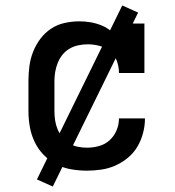

<svg xmlns="http://www.w3.org/2000/svg" viewBox="-20 -616 640 702"><path d="M298 8Q269 8 240 3Q211 -2 185.5 -15.5Q160 -29 139.5 -50Q119 -71 106.5 -97.5Q94 -124 89 -152.5Q84 -181 84 -210V-320Q84 -347 87.5 -374Q91 -401 101 -426.5Q111 -452 127.5 -474Q144 -496 166.5 -511Q189 -526 216 -532Q243 -538 270 -538Q291 -538 311.5 -534.5Q332 -531 351.5 -523Q371 -515 387 -501.5Q403 -488 415 -471V-530H508V-349H415Q415 -371 407.5 -392.5Q400 -414 383.5 -428Q367 -442 345 -448Q323 -454 301 -454Q284 -454 267 -450.5Q250 -447 235 -438.5Q220 -430 209 -416.5Q198 -403 191.5 -387Q185 -371 182 -354Q179 -337 179 -320V-210Q179 -193 181.5 -176Q184 -159 190.5 -143.5Q197 -128 207.5 -114.5Q218 -101 232.5 -92Q247 -83 264 -79.5Q281 -76 298 -76Q320 -76 342 -82Q364 -88 380.5 -103Q397 -118 406 -139Q415 -160 415 -183Q415 -183 415 -183Q415 -183 415 -183H510Q510 -183 510 -182.5Q510 -182 510 -182Q510 -156 503 -129.5Q496 -103 482.5 -80Q469 -57 448 -39.5Q427 -22 402.5 -11Q378 0 351 4Q324 8 298 8ZM173 66 115 40 427 -596 485 -570Z"/></svg>

Font: Iosevka Curly Slab MdEx
Style: Regular
Weight: 500
Width: 7
Monospace: yes
Designer: Belleve Invis
Foundry: Belleve Invis
Version: Version 11.1.0; ttfautohint (v1.8.3)